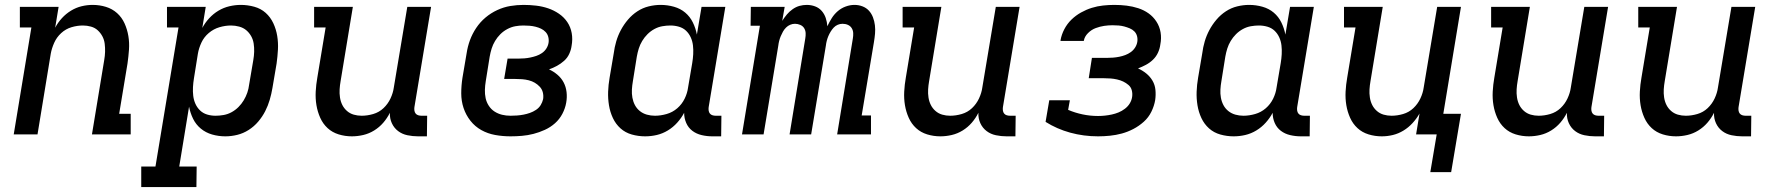

<svg xmlns="http://www.w3.org/2000/svg" viewBox="-20 -548 7240 783"><path d="M36 0 108 -436H61V-520H219L205 -435Q216 -456 232.5 -474Q249 -492 269.5 -504.5Q290 -517 312.5 -522.5Q335 -528 358 -528Q386 -528 412 -520Q438 -512 457.5 -494.5Q477 -477 488 -452.5Q499 -428 503.5 -401Q508 -374 506 -345.5Q504 -317 500 -289L466 -84H513V0H355L405 -303Q408 -320 408.5 -336.5Q409 -353 407 -369.5Q405 -386 397.5 -400Q390 -414 378.5 -424.5Q367 -435 351 -439.5Q335 -444 318 -444Q295 -444 271.5 -437Q248 -430 229.5 -413Q211 -396 201 -373.5Q191 -351 187 -329L133 0Z M781 215H556V131H614L708 -436H661V-520H819L805 -434Q816 -455 833 -473.5Q850 -492 871 -504.5Q892 -517 915.5 -522.5Q939 -528 962 -528Q990 -528 1017 -520.5Q1044 -513 1063.5 -495.5Q1083 -478 1094.5 -453.5Q1106 -429 1110.5 -401.5Q1115 -374 1113.5 -346Q1112 -318 1108 -289L1091 -189Q1087 -165 1080 -141Q1073 -117 1061.5 -94.5Q1050 -72 1033 -52Q1016 -32 994 -18Q972 -4 947.5 2Q923 8 899 8Q871 8 845 0.5Q819 -7 799 -23.5Q779 -40 767.5 -63.5Q756 -87 751 -113L711 131H782ZM859 -76Q875 -76 892 -79Q909 -82 924.5 -90.5Q940 -99 952.5 -111.5Q965 -124 974 -139Q983 -154 988.5 -170Q994 -186 996 -203L1013 -303Q1016 -320 1016.5 -337Q1017 -354 1014.5 -370.5Q1012 -387 1004 -401Q996 -415 984 -425Q972 -435 955.5 -439.5Q939 -444 922 -444Q899 -444 875 -437Q851 -430 831.5 -413.5Q812 -397 801.5 -374.5Q791 -352 787 -329L771 -229Q768 -211 767 -193Q766 -175 768 -157.5Q770 -140 777 -124.5Q784 -109 796 -97.5Q808 -86 824.5 -81Q841 -76 859 -76Z M1415 8Q1387 8 1361 0Q1335 -8 1316 -25.5Q1297 -43 1286 -67.5Q1275 -92 1270.5 -119Q1266 -146 1267.5 -174.5Q1269 -203 1274 -231L1308 -436H1261V-520H1419L1369 -217Q1366 -200 1365 -183.5Q1364 -167 1366.5 -150.5Q1369 -134 1376 -120Q1383 -106 1395 -95.5Q1407 -85 1422.5 -80.5Q1438 -76 1455 -76Q1478 -76 1502 -83Q1526 -90 1544 -107Q1562 -124 1572.5 -146.5Q1583 -169 1586 -191L1641 -520H1738L1670 -111Q1669 -104 1670 -97Q1671 -90 1675 -85Q1679 -80 1685.5 -78Q1692 -76 1699 -76H1722L1721 8H1685Q1663 8 1641.5 3.5Q1620 -1 1603.5 -13.5Q1587 -26 1578 -45.5Q1569 -65 1570 -88Q1559 -66 1543 -47.5Q1527 -29 1506 -16Q1485 -3 1461.5 2.5Q1438 8 1415 8Z M2062 8Q2030 8 1999.5 2.5Q1969 -3 1943 -17.5Q1917 -32 1898.5 -55.5Q1880 -79 1870.5 -107.5Q1861 -136 1861 -167.5Q1861 -199 1866 -231L1883 -331Q1887 -358 1896.5 -384Q1906 -410 1922 -434Q1938 -458 1960 -476.5Q1982 -495 2008 -507Q2034 -519 2061 -523.5Q2088 -528 2115 -528Q2141 -528 2166.5 -525Q2192 -522 2215.5 -514Q2239 -506 2259.5 -492Q2280 -478 2293.5 -458Q2307 -438 2311.5 -413Q2316 -388 2311 -361Q2309 -345 2301.5 -328.5Q2294 -312 2280.5 -300Q2267 -288 2251.5 -279.5Q2236 -271 2219 -265Q2237 -257 2253 -243.5Q2269 -230 2278.5 -212Q2288 -194 2290.5 -172.5Q2293 -151 2289 -129Q2285 -106 2273.5 -84Q2262 -62 2243.5 -45.5Q2225 -29 2202 -18.5Q2179 -8 2155.5 -2Q2132 4 2108.5 6Q2085 8 2062 8ZM2062 -76Q2075 -76 2088.5 -77Q2102 -78 2115 -80.5Q2128 -83 2141 -87.5Q2154 -92 2166 -100Q2178 -108 2185 -119.5Q2192 -131 2195 -144Q2197 -159 2193.5 -172Q2190 -185 2181 -194.5Q2172 -204 2161 -210.5Q2150 -217 2136.5 -220.5Q2123 -224 2109 -225Q2095 -226 2081 -226H2036L2050 -309H2095Q2107 -309 2119 -310Q2131 -311 2143 -313.5Q2155 -316 2167 -320Q2179 -324 2190 -331.5Q2201 -339 2208 -350Q2215 -361 2217 -373Q2219 -385 2216 -397Q2213 -409 2205 -417.5Q2197 -426 2186.5 -431Q2176 -436 2164 -439Q2152 -442 2139.5 -443Q2127 -444 2114 -444Q2098 -444 2081.5 -441Q2065 -438 2049 -429.5Q2033 -421 2020.5 -408.5Q2008 -396 1999 -381Q1990 -366 1985 -350Q1980 -334 1977 -317L1961 -217Q1958 -199 1957.5 -181.5Q1957 -164 1960.5 -147.5Q1964 -131 1973.5 -116.5Q1983 -102 1997 -93Q2011 -84 2027.5 -80Q2044 -76 2062 -76Z M2611 8Q2583 8 2556.5 0.5Q2530 -7 2510.5 -24.5Q2491 -42 2479.5 -66.5Q2468 -91 2463.5 -118.5Q2459 -146 2460 -174Q2461 -202 2466 -231L2483 -331Q2486 -355 2493 -379Q2500 -403 2512 -425.5Q2524 -448 2541 -468Q2558 -488 2579.5 -502Q2601 -516 2625.5 -522Q2650 -528 2674 -528Q2702 -528 2728.5 -520.5Q2755 -513 2774.5 -496.5Q2794 -480 2805.5 -456.5Q2817 -433 2822 -407L2841 -520H2938L2870 -111Q2869 -104 2870 -97Q2871 -90 2875 -85Q2879 -80 2885.5 -78Q2892 -76 2899 -76H2922L2921 8H2885Q2863 8 2841.5 3Q2820 -2 2803.5 -14.5Q2787 -27 2778.5 -46.5Q2770 -66 2770 -88Q2759 -67 2742 -48Q2725 -29 2703.5 -16Q2682 -3 2658.5 2.5Q2635 8 2611 8ZM2651 -76Q2674 -76 2698.5 -83Q2723 -90 2742 -106.5Q2761 -123 2772 -145.5Q2783 -168 2786 -191L2803 -291Q2806 -309 2807 -327Q2808 -345 2806 -362.5Q2804 -380 2797 -395.5Q2790 -411 2778 -422.5Q2766 -434 2749 -439Q2732 -444 2714 -444Q2698 -444 2681 -441Q2664 -438 2648.5 -429.5Q2633 -421 2620.5 -408.5Q2608 -396 2599 -381Q2590 -366 2585 -350Q2580 -334 2577 -317L2561 -217Q2558 -200 2557 -183Q2556 -166 2559 -149.5Q2562 -133 2569.5 -119Q2577 -105 2589.5 -95Q2602 -85 2618 -80.5Q2634 -76 2651 -76Z M3006 0 3079 -443H3041L3042 -520H3180L3170 -463Q3179 -477 3189 -489Q3199 -501 3212.5 -510.5Q3226 -520 3240.5 -524Q3255 -528 3270 -528Q3288 -528 3304 -522Q3320 -516 3331 -503.5Q3342 -491 3347.5 -474.5Q3353 -458 3354 -441Q3362 -458 3372 -474Q3382 -490 3396.5 -502.5Q3411 -515 3429 -521.5Q3447 -528 3464 -528H3465Q3482 -528 3497.5 -522Q3513 -516 3523.5 -504.5Q3534 -493 3540 -477.5Q3546 -462 3548 -445Q3550 -428 3548.5 -411Q3547 -394 3544 -376L3494 -77H3532V0H3394L3458 -391Q3460 -402 3459.5 -413Q3459 -424 3453.5 -433Q3448 -442 3438 -446.5Q3428 -451 3416 -451Q3406 -451 3396.5 -447Q3387 -443 3380 -435.5Q3373 -428 3367.5 -419Q3362 -410 3358 -400.5Q3354 -391 3351.5 -381Q3349 -371 3348 -362L3288 0H3200L3264 -391Q3266 -402 3265.5 -413Q3265 -424 3259.5 -433Q3254 -442 3243.5 -446.5Q3233 -451 3222 -451Q3212 -451 3202.5 -447Q3193 -443 3185.5 -435.5Q3178 -428 3173 -419Q3168 -410 3164 -400.5Q3160 -391 3157.5 -381Q3155 -371 3154 -362L3094 0Z M3815 8Q3787 8 3761 0Q3735 -8 3716 -25.5Q3697 -43 3686 -67.5Q3675 -92 3670.5 -119Q3666 -146 3667.5 -174.5Q3669 -203 3674 -231L3708 -436H3661V-520H3819L3769 -217Q3766 -200 3765 -183.5Q3764 -167 3766.5 -150.5Q3769 -134 3776 -120Q3783 -106 3795 -95.5Q3807 -85 3822.5 -80.5Q3838 -76 3855 -76Q3878 -76 3902 -83Q3926 -90 3944 -107Q3962 -124 3972.5 -146.5Q3983 -169 3986 -191L4041 -520H4138L4070 -111Q4069 -104 4070 -97Q4071 -90 4075 -85Q4079 -80 4085.5 -78Q4092 -76 4099 -76H4122L4121 8H4085Q4063 8 4041.5 3.5Q4020 -1 4003.5 -13.5Q3987 -26 3978 -45.5Q3969 -65 3970 -88Q3959 -66 3943 -47.5Q3927 -29 3906 -16Q3885 -3 3861.5 2.5Q3838 8 3815 8Z M4458 8Q4399 8 4344.5 -7Q4290 -22 4244 -51L4259 -139H4343L4336 -100Q4364 -88 4395 -81.5Q4426 -75 4458 -75Q4472 -75 4486 -76.5Q4500 -78 4514 -81Q4528 -84 4541.5 -89.5Q4555 -95 4567.5 -104.5Q4580 -114 4587.5 -126.5Q4595 -139 4597 -153Q4599 -167 4595.5 -180Q4592 -193 4582 -201.5Q4572 -210 4560.5 -215.5Q4549 -221 4535.5 -224Q4522 -227 4509 -228Q4496 -229 4482 -229H4420L4433 -312H4495Q4507 -312 4519.5 -313Q4532 -314 4544.5 -316.5Q4557 -319 4569 -323.5Q4581 -328 4591.5 -335.5Q4602 -343 4609 -354Q4616 -365 4618 -377Q4620 -389 4617 -400.5Q4614 -412 4606 -420Q4598 -428 4587 -432.5Q4576 -437 4565 -440Q4554 -443 4542 -444Q4530 -445 4517 -445Q4500 -445 4483 -442.5Q4466 -440 4448.5 -433.5Q4431 -427 4417 -413Q4403 -399 4400 -382V-381H4305V-384Q4309 -407 4320.5 -429Q4332 -451 4349.5 -468Q4367 -485 4388.5 -497Q4410 -509 4432.5 -516Q4455 -523 4478.5 -525.5Q4502 -528 4524 -528Q4550 -528 4574.5 -525Q4599 -522 4622 -514.5Q4645 -507 4664 -493.5Q4683 -480 4696 -460Q4709 -440 4713 -416Q4717 -392 4712 -367Q4710 -350 4702.5 -333.5Q4695 -317 4682 -304.5Q4669 -292 4653 -283.5Q4637 -275 4621 -269Q4639 -261 4654.5 -248.5Q4670 -236 4680 -219Q4690 -202 4692 -181.5Q4694 -161 4691 -140Q4687 -116 4675.5 -92.5Q4664 -69 4644.5 -51.5Q4625 -34 4602 -22Q4579 -10 4555 -3.5Q4531 3 4506.5 5.5Q4482 8 4458 8Z M5011 8Q4983 8 4956.5 0.5Q4930 -7 4910.5 -24.5Q4891 -42 4879.5 -66.5Q4868 -91 4863.5 -118.5Q4859 -146 4860 -174Q4861 -202 4866 -231L4883 -331Q4886 -355 4893 -379Q4900 -403 4912 -425.5Q4924 -448 4941 -468Q4958 -488 4979.5 -502Q5001 -516 5025.5 -522Q5050 -528 5074 -528Q5102 -528 5128.5 -520.5Q5155 -513 5174.5 -496.5Q5194 -480 5205.5 -456.5Q5217 -433 5222 -407L5241 -520H5338L5270 -111Q5269 -104 5270 -97Q5271 -90 5275 -85Q5279 -80 5285.5 -78Q5292 -76 5299 -76H5322L5321 8H5285Q5263 8 5241.5 3Q5220 -2 5203.5 -14.5Q5187 -27 5178.5 -46.5Q5170 -66 5170 -88Q5159 -67 5142 -48Q5125 -29 5103.5 -16Q5082 -3 5058.5 2.5Q5035 8 5011 8ZM5051 -76Q5074 -76 5098.5 -83Q5123 -90 5142 -106.5Q5161 -123 5172 -145.5Q5183 -168 5186 -191L5203 -291Q5206 -309 5207 -327Q5208 -345 5206 -362.5Q5204 -380 5197 -395.5Q5190 -411 5178 -422.5Q5166 -434 5149 -439Q5132 -444 5114 -444Q5098 -444 5081 -441Q5064 -438 5048.5 -429.5Q5033 -421 5020.5 -408.5Q5008 -396 4999 -381Q4990 -366 4985 -350Q4980 -334 4977 -317L4961 -217Q4958 -200 4957 -183Q4956 -166 4959 -149.5Q4962 -133 4969.5 -119Q4977 -105 4989.5 -95Q5002 -85 5018 -80.5Q5034 -76 5051 -76Z M5898 154H5813L5839 0H5755L5769 -85Q5757 -64 5740.5 -46Q5724 -28 5703.5 -15.5Q5683 -3 5660.5 2.5Q5638 8 5615 8Q5587 8 5561 0Q5535 -8 5516 -25.5Q5497 -43 5486 -67.5Q5475 -92 5470.5 -119Q5466 -146 5467.5 -174.5Q5469 -203 5474 -231L5508 -436H5461V-520H5619L5569 -217Q5566 -200 5565 -183.5Q5564 -167 5566.5 -150.5Q5569 -134 5576 -120Q5583 -106 5595 -95.5Q5607 -85 5622.5 -80.5Q5638 -76 5655 -76Q5678 -76 5702 -83Q5726 -90 5744 -107Q5762 -124 5772.5 -146.5Q5783 -169 5786 -191L5841 -520H5938L5866 -84H5938Z M6215 8Q6187 8 6161 0Q6135 -8 6116 -25.5Q6097 -43 6086 -67.5Q6075 -92 6070.5 -119Q6066 -146 6067.5 -174.5Q6069 -203 6074 -231L6108 -436H6061V-520H6219L6169 -217Q6166 -200 6165 -183.5Q6164 -167 6166.5 -150.5Q6169 -134 6176 -120Q6183 -106 6195 -95.5Q6207 -85 6222.5 -80.5Q6238 -76 6255 -76Q6278 -76 6302 -83Q6326 -90 6344 -107Q6362 -124 6372.5 -146.5Q6383 -169 6386 -191L6441 -520H6538L6470 -111Q6469 -104 6470 -97Q6471 -90 6475 -85Q6479 -80 6485.5 -78Q6492 -76 6499 -76H6522L6521 8H6485Q6463 8 6441.5 3.5Q6420 -1 6403.5 -13.5Q6387 -26 6378 -45.5Q6369 -65 6370 -88Q6359 -66 6343 -47.5Q6327 -29 6306 -16Q6285 -3 6261.5 2.5Q6238 8 6215 8Z M6815 8Q6787 8 6761 0Q6735 -8 6716 -25.5Q6697 -43 6686 -67.5Q6675 -92 6670.5 -119Q6666 -146 6667.5 -174.5Q6669 -203 6674 -231L6708 -436H6661V-520H6819L6769 -217Q6766 -200 6765 -183.5Q6764 -167 6766.5 -150.5Q6769 -134 6776 -120Q6783 -106 6795 -95.5Q6807 -85 6822.5 -80.5Q6838 -76 6855 -76Q6878 -76 6902 -83Q6926 -90 6944 -107Q6962 -124 6972.5 -146.5Q6983 -169 6986 -191L7041 -520H7138L7070 -111Q7069 -104 7070 -97Q7071 -90 7075 -85Q7079 -80 7085.5 -78Q7092 -76 7099 -76H7122L7121 8H7085Q7063 8 7041.5 3.5Q7020 -1 7003.5 -13.5Q6987 -26 6978 -45.5Q6969 -65 6970 -88Q6959 -66 6943 -47.5Q6927 -29 6906 -16Q6885 -3 6861.5 2.5Q6838 8 6815 8Z"/></svg>

Font: Iosevka HT Medium Extended
Style: Italic
Weight: 500
Width: 7
Italic angle: -9°
Monospace: yes
Designer: Belleve Invis
Foundry: Belleve Invis
Version: Version 32.3.0; ttfautohint (v1.8.4)